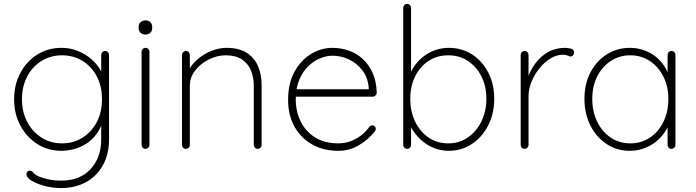

<svg xmlns="http://www.w3.org/2000/svg" viewBox="-20 -759 3547 979"><path d="M294 -515Q339 -515 378 -499Q417 -483 446.5 -457Q476 -431 492.5 -401Q509 -371 509 -342L496 -379V-479Q496 -487 501.5 -493Q507 -499 516 -499Q525 -499 530.5 -493Q536 -487 536 -479V-49Q536 28 504.5 84Q473 140 418 170Q363 200 290 200Q250 200 209.5 189.5Q169 179 142 163Q115 147 115 129Q115 121 119.5 116Q124 111 132 111Q142 111 150.5 122Q159 133 181 142Q190 145 205.5 150Q221 155 243 158.5Q265 162 292 162Q387 162 441.5 103.5Q496 45 496 -49V-148L506 -147Q494 -104 471 -74Q448 -44 418.5 -25.5Q389 -7 356.5 1.5Q324 10 294 10Q225 10 170.5 -24.5Q116 -59 84 -118.5Q52 -178 52 -253Q52 -328 84 -387.5Q116 -447 170.5 -481Q225 -515 294 -515ZM296 -477Q238 -477 191.5 -448Q145 -419 118.5 -368.5Q92 -318 92 -253Q92 -189 118.5 -138Q145 -87 191.5 -57.5Q238 -28 296 -28Q354 -28 400 -56.5Q446 -85 473 -135.5Q500 -186 500 -253Q500 -320 473 -370.5Q446 -421 400 -449Q354 -477 296 -477Z M742 -20Q742 -12 736 -6Q730 0 722 0Q713 0 707.5 -6Q702 -12 702 -20V-495Q702 -503 708 -509Q714 -515 722 -515Q731 -515 736.5 -509Q742 -503 742 -495ZM722 -583Q706 -583 696.5 -592Q687 -601 687 -615V-623Q687 -637 697 -646Q707 -655 723 -655Q737 -655 746.5 -646Q756 -637 756 -623V-615Q756 -601 746.5 -592Q737 -583 722 -583Z M1135 -515Q1198 -515 1237.5 -490Q1277 -465 1295.5 -422Q1314 -379 1314 -326V-20Q1314 -12 1308 -6Q1302 0 1294 0Q1285 0 1279.5 -6Q1274 -12 1274 -20V-322Q1274 -365 1259.5 -400Q1245 -435 1213.5 -456Q1182 -477 1131 -477Q1087 -477 1045 -456Q1003 -435 975.5 -400Q948 -365 948 -322V-20Q948 -12 942 -6Q936 0 928 0Q919 0 913.5 -6Q908 -12 908 -20V-479Q908 -487 914 -493Q920 -499 928 -499Q937 -499 942.5 -493Q948 -487 948 -479V-381L923 -333Q923 -369 942 -402Q961 -435 992 -460.5Q1023 -486 1060.5 -500.5Q1098 -515 1135 -515Z M1705 10Q1630 10 1572.5 -22Q1515 -54 1482 -112.5Q1449 -171 1449 -250Q1449 -334 1481.5 -393Q1514 -452 1565.5 -483.5Q1617 -515 1675 -515Q1717 -515 1757 -501.5Q1797 -488 1828.5 -459.5Q1860 -431 1879.5 -388.5Q1899 -346 1901 -287Q1901 -279 1895 -272.5Q1889 -266 1881 -266H1473L1467 -304H1870L1860 -295V-313Q1855 -366 1826.5 -402Q1798 -438 1758 -456.5Q1718 -475 1675 -475Q1645 -475 1612 -461.5Q1579 -448 1551 -420.5Q1523 -393 1505.5 -351Q1488 -309 1488 -253Q1488 -192 1512.5 -141Q1537 -90 1585.5 -59Q1634 -28 1705 -28Q1739 -28 1769 -39.5Q1799 -51 1823 -70Q1847 -89 1862 -111Q1870 -120 1879 -120Q1886 -120 1891 -114.5Q1896 -109 1896 -102Q1896 -95 1892 -90Q1861 -50 1812.5 -20Q1764 10 1705 10Z M2268 -515Q2335 -515 2387 -481.5Q2439 -448 2469.5 -389.5Q2500 -331 2500 -255Q2500 -180 2469.5 -120Q2439 -60 2386.5 -25Q2334 10 2268 10Q2235 10 2204.5 0Q2174 -10 2148 -28.5Q2122 -47 2100.5 -73.5Q2079 -100 2063 -133L2076 -147V-20Q2076 -12 2070.5 -6Q2065 0 2056 0Q2048 0 2042 -6Q2036 -12 2036 -20V-719Q2036 -727 2041.5 -733Q2047 -739 2056 -739Q2065 -739 2070.5 -733Q2076 -727 2076 -719V-357L2063 -364Q2077 -401 2098 -429Q2119 -457 2146 -476Q2173 -495 2204 -505Q2235 -515 2268 -515ZM2266 -477Q2209 -477 2165.5 -448.5Q2122 -420 2097 -370Q2072 -320 2072 -255Q2072 -190 2097 -138.5Q2122 -87 2165.5 -57.5Q2209 -28 2266 -28Q2322 -28 2365.5 -58Q2409 -88 2434.5 -139.5Q2460 -191 2460 -255Q2460 -320 2434.5 -370Q2409 -420 2365.5 -448.5Q2322 -477 2266 -477Z M2655 0Q2646 0 2640.5 -6Q2635 -12 2635 -20V-479Q2635 -487 2641 -493Q2647 -499 2655 -499Q2664 -499 2669.5 -493Q2675 -487 2675 -479V-310L2658 -284Q2658 -323 2671.5 -363Q2685 -403 2711 -437.5Q2737 -472 2774.5 -493.5Q2812 -515 2861 -515Q2875 -515 2891 -511Q2907 -507 2907 -492Q2907 -483 2902 -477Q2897 -471 2889 -471Q2883 -471 2874.5 -475.5Q2866 -480 2850 -480Q2818 -480 2787 -461Q2756 -442 2730.5 -410.5Q2705 -379 2690 -342Q2675 -305 2675 -270V-20Q2675 -12 2669 -6Q2663 0 2655 0Z M3404 -499Q3413 -499 3418.5 -493Q3424 -487 3424 -479V-20Q3424 -12 3418 -6Q3412 0 3404 0Q3395 0 3389.5 -6Q3384 -12 3384 -20V-162L3400 -175Q3400 -143 3384 -110Q3368 -77 3340 -50Q3312 -23 3274 -6.5Q3236 10 3192 10Q3125 10 3072.5 -25Q3020 -60 2990 -120Q2960 -180 2960 -255Q2960 -331 2990.5 -389.5Q3021 -448 3073.5 -481.5Q3126 -515 3192 -515Q3235 -515 3273 -499.5Q3311 -484 3339.5 -456Q3368 -428 3384 -390.5Q3400 -353 3400 -309L3384 -334V-479Q3384 -487 3389.5 -493Q3395 -499 3404 -499ZM3194 -28Q3250 -28 3294 -57.5Q3338 -87 3363 -138.5Q3388 -190 3388 -255Q3388 -317 3363 -367.5Q3338 -418 3294 -447.5Q3250 -477 3194 -477Q3139 -477 3095 -448.5Q3051 -420 3025.5 -370Q3000 -320 3000 -255Q3000 -190 3025 -138.5Q3050 -87 3094 -57.5Q3138 -28 3194 -28Z"/></svg>

Font: Quicksand Light Light
Style: Regular
Weight: 300
Version: Version 3.006